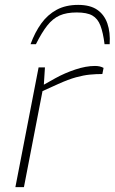

<svg xmlns="http://www.w3.org/2000/svg" viewBox="-20 -766 470 786"><path d="M43 0 138 -490H164L159 -412L150 -414L207 -446Q245 -467 288.5 -481.5Q332 -496 369 -496Q390 -496 404 -488L399 -463Q373 -463 347.5 -460.5Q322 -458 291 -449.5Q260 -441 218 -422L154 -393L78 0ZM300 -746Q349 -746 378 -726Q407 -706 419.5 -670Q432 -634 429 -585H408Q402 -633 391 -661.5Q380 -690 358 -702.5Q336 -715 294 -715Q252 -715 224 -702.5Q196 -690 173.5 -661.5Q151 -633 127 -585H105Q123 -634 149 -670Q175 -706 212 -726Q249 -746 300 -746Z"/></svg>

Font: REM Thin
Style: Italic
Weight: 250
Italic angle: -11°
Designer: Octavio Pardo
Foundry: Ashler Design
Version: Version 1.005;gftools[0.9.28]